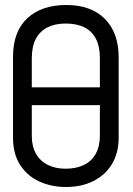

<svg xmlns="http://www.w3.org/2000/svg" viewBox="-20 -736 533 767"><path d="M102 -387V-316H384V-387ZM32 -508V-186Q32 -121 60.5 -77Q89 -33 137 -11Q185 11 244 11Q306 11 353.5 -13Q401 -37 427.5 -81Q454 -125 454 -186V-507Q454 -605 399 -660.5Q344 -716 245 -716Q146 -716 89 -663Q32 -610 32 -508ZM107 -193V-503Q107 -550 123 -580.5Q139 -611 169.5 -626.5Q200 -642 242 -642Q287 -642 317.5 -626.5Q348 -611 363.5 -580.5Q379 -550 379 -503V-194Q379 -151 362 -121Q345 -91 314 -76.5Q283 -62 242 -62Q202 -62 171.5 -77Q141 -92 124 -121.5Q107 -151 107 -193Z"/></svg>

Font: Advent Pro Medium
Style: Regular
Weight: 500
Designer: VivaRado, Andreas Kalpakidis
Foundry: VivaRado, Andreas Kalpakidis
Version: Version 3.000